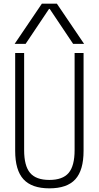

<svg xmlns="http://www.w3.org/2000/svg" viewBox="-20 -1020 540 1050"><path d="M250 10Q154 10 108.5 -39.5Q63 -89 63 -195V-730H112V-199Q112 -113 144.5 -74.5Q177 -36 250 -36Q323 -36 355.5 -74.5Q388 -113 388 -199V-730H437V-195Q437 -89 392 -39.5Q347 10 250 10ZM60 -780 209 -1000H291L440 -780H380L252 -971H248L120 -780Z"/></svg>

Font: M PLUS 1 Code Light
Style: Regular
Weight: 300
Designer: Coji Morishita
Foundry: UNDERFOREST DESIGN
Version: Version 1.002